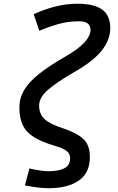

<svg xmlns="http://www.w3.org/2000/svg" viewBox="-20 -762 626 1016"><path d="M236.8 233.9Q211.9 233.9 182.9 230.5Q153.8 227.1 111.8 219.2L135.7 129.4Q198.7 144 236.8 144Q290.5 144 320.8 128.4Q351.1 112.8 351.1 75.7Q351.1 49.8 330.1 35.2Q309.1 20.5 271 9.8Q201.2 -10.3 159.7 -36.4Q118.2 -62.5 100.3 -100.3Q82.5 -138.2 82.5 -193.8Q82.5 -242.7 107.4 -284.9Q132.3 -327.1 185.5 -369.9Q238.8 -412.6 323.2 -460.9Q396 -502.9 427.5 -538.1Q459 -573.2 459 -603.5Q459 -649.4 398.9 -649.4Q338.4 -649.4 285.9 -634Q233.4 -618.7 188 -599.1L158.2 -687Q216.3 -713.4 274.2 -727.8Q332 -742.2 390.1 -742.2Q479 -742.2 521.2 -710.9Q563.5 -679.7 563.5 -612.8Q563.5 -553.7 521 -497.8Q478.5 -441.9 383.8 -387.2Q280.8 -327.6 233.9 -286.9Q187 -246.1 187 -203.1Q187 -159.2 215.1 -132.6Q243.2 -106 313.5 -83Q380.9 -61 418.2 -29.3Q455.6 2.4 455.6 69.8Q455.6 151.9 397.9 192.9Q340.3 233.9 236.8 233.9Z"/></svg>

Font: Cascadia Mono PL
Style: Italic
Weight: 400
Italic angle: -10°
Monospace: yes
Designer: Aaron Bell
Foundry: Saja Typeworks
Version: Version 2404.023; ttfautohint (v1.8.4)